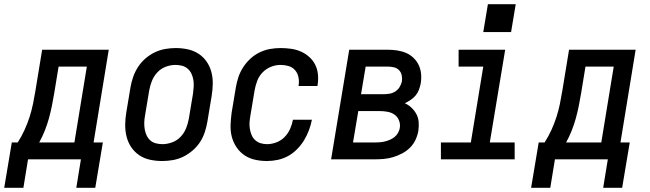

<svg xmlns="http://www.w3.org/2000/svg" viewBox="-65 -756 3085 911"><path d="M-45 135 -9 -80H19Q37 -108 51 -138.5Q65 -169 75 -200Q85 -231 91.5 -262.5Q98 -294 103 -325L135 -520H451L379 -80H423L387 135H297L319 0H68L46 135ZM121 -80H288L347 -440H213L192 -312Q187 -282 181 -252.5Q175 -223 167 -194Q159 -165 147.5 -136Q136 -107 121 -80Z M705 8Q675 8 647 2Q619 -4 596.5 -19Q574 -34 558.5 -56.5Q543 -79 536 -106Q529 -133 529 -162Q529 -191 534 -221L554 -341Q558 -365 566.5 -390Q575 -415 589.5 -437.5Q604 -460 624.5 -478Q645 -496 669 -507.5Q693 -519 718.5 -523.5Q744 -528 769 -528Q798 -528 826 -522Q854 -516 877 -501Q900 -486 915.5 -463.5Q931 -441 938 -414Q945 -387 944.5 -358Q944 -329 939 -299L919 -179Q915 -155 907 -130Q899 -105 884.5 -82.5Q870 -60 849 -42Q828 -24 804.5 -12.5Q781 -1 755.5 3.5Q730 8 705 8ZM706 -72Q728 -72 751.5 -80.5Q775 -89 792 -107Q809 -125 818 -147.5Q827 -170 831 -193L851 -313Q853 -329 854 -345Q855 -361 852.5 -376.5Q850 -392 843.5 -406Q837 -420 825.5 -430Q814 -440 799 -444Q784 -448 768 -448Q745 -448 722 -439.5Q699 -431 682 -413Q665 -395 656 -372.5Q647 -350 643 -327L623 -207Q620 -191 619.5 -175Q619 -159 621.5 -143.5Q624 -128 630.5 -114Q637 -100 648 -90Q659 -80 674.5 -76Q690 -72 706 -72Z M1202 8Q1173 8 1145.5 2Q1118 -4 1095.5 -19Q1073 -34 1057.5 -57Q1042 -80 1035 -106.5Q1028 -133 1029 -162Q1030 -191 1034 -221L1054 -341Q1058 -365 1066 -389.5Q1074 -414 1088.5 -436.5Q1103 -459 1123 -477.5Q1143 -496 1167 -507.5Q1191 -519 1216 -523.5Q1241 -528 1266 -528Q1291 -528 1316 -524.5Q1341 -521 1362.5 -511.5Q1384 -502 1402 -486Q1420 -470 1430.5 -449Q1441 -428 1443.5 -403.5Q1446 -379 1442 -353Q1442 -352 1441.5 -350.5Q1441 -349 1441 -348H1351Q1351 -348 1351.5 -349Q1352 -350 1352 -351Q1355 -371 1351 -390Q1347 -409 1335 -423Q1323 -437 1304.5 -442.5Q1286 -448 1266 -448Q1243 -448 1220.5 -439Q1198 -430 1181 -412.5Q1164 -395 1155.5 -372.5Q1147 -350 1143 -327L1123 -207Q1120 -191 1119 -175.5Q1118 -160 1120.5 -144.5Q1123 -129 1129 -115Q1135 -101 1146 -91Q1157 -81 1171.5 -76.5Q1186 -72 1202 -72Q1224 -72 1246.5 -80.5Q1269 -89 1285.5 -106Q1302 -123 1311.5 -144.5Q1321 -166 1325 -188H1415Q1410 -163 1401 -138.5Q1392 -114 1378 -91Q1364 -68 1345 -48.5Q1326 -29 1302.5 -16Q1279 -3 1253 2.5Q1227 8 1202 8Z M1506 0 1592 -520H1776Q1798 -520 1820.5 -516.5Q1843 -513 1862.5 -504.5Q1882 -496 1897.5 -481Q1913 -466 1922 -446.5Q1931 -427 1933 -404.5Q1935 -382 1931 -359Q1928 -344 1922.5 -329.5Q1917 -315 1907 -303Q1897 -291 1883.5 -282Q1870 -273 1856 -266Q1874 -258 1888 -244.5Q1902 -231 1911 -214Q1920 -197 1921.5 -176.5Q1923 -156 1920 -135Q1916 -113 1906.5 -92.5Q1897 -72 1880.5 -55.5Q1864 -39 1843 -28Q1822 -17 1800.5 -10.5Q1779 -4 1757 -2Q1735 0 1714 0ZM1648 -309H1755Q1769 -309 1783.5 -311.5Q1798 -314 1810.5 -322Q1823 -330 1831 -343Q1839 -356 1842 -370Q1844 -385 1841 -399Q1838 -413 1828.5 -423Q1819 -433 1804.5 -436.5Q1790 -440 1776 -440H1670ZM1610 -80H1714Q1726 -80 1738 -81Q1750 -82 1762 -85Q1774 -88 1785.5 -93Q1797 -98 1807 -106Q1817 -114 1823.5 -125.5Q1830 -137 1832 -149Q1835 -168 1828 -185Q1821 -202 1807 -212Q1793 -222 1774.5 -225.5Q1756 -229 1737 -229H1635Z M2027 0V-80H2169L2228 -440H2111V-520H2332L2259 -80H2377V0ZM2228 -604 2250 -736H2382L2360 -604Z M2455 135 2491 -80H2519Q2537 -108 2551 -138.5Q2565 -169 2575 -200Q2585 -231 2591.5 -262.5Q2598 -294 2603 -325L2635 -520H2951L2879 -80H2923L2887 135H2797L2819 0H2568L2546 135ZM2621 -80H2788L2847 -440H2713L2692 -312Q2687 -282 2681 -252.5Q2675 -223 2667 -194Q2659 -165 2647.5 -136Q2636 -107 2621 -80Z"/></svg>

Font: Iosevka SS04 Medium Oblique
Style: Regular
Weight: 500
Italic angle: -9°
Monospace: yes
Designer: Belleve Invis
Foundry: Belleve Invis
Version: Version 19.0.0; ttfautohint (v1.8.4)